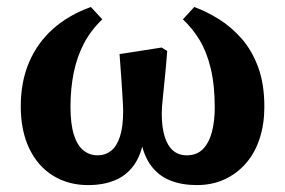

<svg xmlns="http://www.w3.org/2000/svg" viewBox="-20 -518 821 553"><path d="M233.8 15.1Q176.5 15.1 132.5 -12.2Q88.5 -39.5 64.2 -90.5Q39.8 -141.5 39.8 -211.5Q39.8 -283.1 64 -339.2Q88.1 -395.2 133 -435.1Q178 -474.9 241.7 -497.9L274.7 -462.2Q241.8 -431.2 221.6 -392.5Q201.4 -353.7 192.2 -308Q183 -262.4 183 -210.5Q183 -161.2 192.7 -130.3Q202.3 -99.4 220.1 -85Q237.8 -70.6 261.5 -70.6Q283.2 -70.6 299.7 -83.5Q316.2 -96.3 325.5 -124.5Q334.7 -152.7 334.7 -198Q334.7 -208.9 333.4 -230.1Q332 -251.3 330 -284.6Q328 -317.8 324.3 -362.2L445.5 -381.1L461.6 -371.2Q458.9 -334.3 455.3 -298.8Q451.8 -263.2 448.9 -235.2Q445.9 -207.1 445.9 -191.7Q445.9 -150.1 454.7 -123.3Q463.4 -96.5 479.4 -83.5Q495.5 -70.6 517.3 -70.6Q546.7 -70.6 564.4 -88.5Q582 -106.5 590.3 -137.7Q598.5 -169 598.5 -208.1Q598.5 -273.3 587 -320.7Q575.6 -368.1 555.2 -402.2Q534.7 -436.2 506.8 -462.2L539.5 -497.9Q576.1 -484.5 611.9 -461.9Q647.6 -439.4 676.9 -405.6Q706.2 -371.8 723.8 -323.8Q741.4 -275.9 741.4 -210.5Q741.4 -160.4 727.9 -119.1Q714.4 -77.8 688.6 -47.9Q662.7 -18 626.8 -1.4Q590.9 15.1 546.8 15.1Q504.2 15.1 470.7 2Q437.2 -11.2 415.1 -40.8Q393.1 -70.3 384.7 -118.3H394.5Q386.4 -70.4 364.8 -41Q343.2 -11.6 310 1.7Q276.8 15.1 233.8 15.1Z"/></svg>

Font: Source Serif 4 Variable
Style: Regular
Weight: 400
Designer: Frank Grießhammer
Foundry: Adobe
Version: Version 4.005;hotconv 1.1.0;makeotfexe 2.6.0